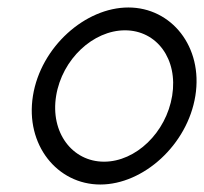

<svg xmlns="http://www.w3.org/2000/svg" viewBox="-20 -482 545 513"><path d="M248 11C363 11 481 -95 502 -226C523 -357 438 -462 323 -462C208 -462 89 -357 68 -226C47 -95 133 11 248 11ZM314 -401C399 -401 456 -324 440 -226C424 -128 343 -50 258 -50C173 -50 114 -128 130 -226C146 -324 229 -401 314 -401Z"/></svg>

Font: Charger Pro
Style: LitNarObl
Weight: 300
Designer: Jasper
Foundry: Cannot Into Space Fonts
Version: Version 1.09